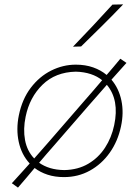

<svg xmlns="http://www.w3.org/2000/svg" viewBox="-20 -799 637 876"><path d="M62 57 34 37Q55.5 13 75.8 -9Q96 -31 115.5 -53Q78 -93.5 65.5 -151.5Q53 -209.5 66 -273Q81 -346.5 120.2 -398.2Q159.5 -450 213.5 -477Q267.5 -504 326 -504Q369.5 -504 405 -491.5Q440.5 -479 466.5 -457Q482.5 -475 497.8 -493.5Q513 -512 529 -531L557 -512Q540 -493 522.8 -473.8Q505.5 -454.5 488.5 -435.5Q522.5 -395.5 534 -339.8Q545.5 -284 532 -222Q517.5 -154 480.5 -102Q443.5 -50 390 -20.5Q336.5 9 272 9Q230.5 9 197 -2Q163.5 -13 138 -32.5Q119.5 -10.5 100.8 11.8Q82 34 62 57ZM97 -267Q85 -210 94.2 -160Q103.5 -110 136 -76Q152 -94 168.2 -112.5Q184.5 -131 202 -151L365 -339Q387.5 -364.5 407.5 -387.8Q427.5 -411 446 -433Q424 -451 393.8 -461Q363.5 -471 326 -472Q233 -470 174 -412.5Q115 -355 97 -267ZM274 -23Q336.5 -24.5 383 -52Q429.5 -79.5 459.2 -125.2Q489 -171 501 -228Q525.5 -343 467.5 -412Q448 -389.5 427.5 -366.2Q407 -343 386 -319L225 -133.5Q207 -113 190.5 -94Q174 -75 158.5 -56.5Q180 -41 208.8 -32.2Q237.5 -23.5 274 -23ZM313 -586Q406 -682 493 -778L542 -779Q495.5 -730.5 447.5 -682.8Q399.5 -635 350 -587Z"/></svg>

Font: Commissioner Flair Thin
Style: Italic
Weight: 100
Italic angle: -12°
Designer: Kostas Bartsokas
Foundry: Kostas Bartsokas
Version: Version 1.000; ttfautohint (v1.8.3)